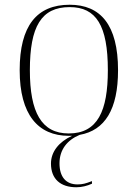

<svg xmlns="http://www.w3.org/2000/svg" viewBox="-20 -563 581 810"><path d="M270 10C274 10 279 10 284 10C229 35 195 77 195 127C195 192 235 227 302 227C326 227 348 221 368 212V201C342 211 329 215 307 215C258 215 231 183 231 126C231 69 263 28 316 6C423 -13 478 -102 478 -267C478 -458 404 -543 274 -543C135 -543 63 -454 63 -267C63 -79 141 10 270 10ZM270 0C155 0 106 -89 106 -267C106 -451 154 -533 274 -533C386 -533 435 -455 435 -267C435 -95 392 0 270 0Z"/></svg>

Font: Noto Serif Display ExtraLight
Style: Regular
Weight: 200
Designer: Monotype Design Team
Foundry: Monotype Imaging Inc.
Version: Version 2.009